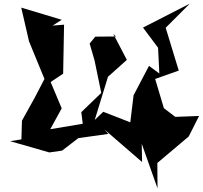

<svg xmlns="http://www.w3.org/2000/svg" viewBox="-20 -803 1117 1058"><path d="M320 -694 97 -761 140 -575 225 -368 172 -266 101 -138 98 -35 36 -25 252 37 322 27 412 -42 577 -65 555 -90 763 90 761 -11 848 235 847 95 1020 -51 1077 -164 946 -159 883 -207 835 -368 965 -414 893 -650 1026 -783 768 -651 851 -540 858 -398 801 -440 716 -278 698 -129 549 -187 502 -142 575 -380 679 -473 604 -617 619 -602 505 -601 474 -563 501 -470 538 -291 428 -185 436 -121 257 -91 320 -206 259 -351 328 -397 333 -667 270 -662Z"/></svg>

Font: Asimov Silicon
Style: Regular
Weight: 400
Designer: Google
Version: Version 2.000980; 2014